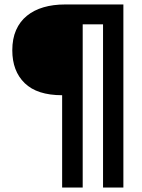

<svg xmlns="http://www.w3.org/2000/svg" viewBox="-20 -661 637 859"><path d="M441 178V-552H350V178H258V-235Q146 -235 90.5 -289Q35 -343 35 -436Q35 -488 52 -526.5Q69 -565 100.5 -590.5Q132 -616 175 -628.5Q218 -641 271 -641H532V178Z"/></svg>

Font: Mukta Mahee
Style: Bold
Weight: 700
Designer: Shuchita Grover, Noopur Datye, Girish Dalvi, Yashodeep Gholap
Foundry: Ek Type
Version: Version 2.538;PS 1.000;hotconv 16.6.51;makeotf.lib2.5.65220;